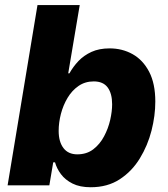

<svg xmlns="http://www.w3.org/2000/svg" viewBox="-20 -748 677 775"><path d="M346.2 7.8Q302.2 7.8 272.7 -7.1Q243.2 -22 226.1 -44.9Q209 -67.9 202.1 -92.8H194.8L179.2 0H10.7L131.3 -727.5H301.8L255.4 -452.1H260.3Q274.9 -478.5 296.6 -501.5Q318.4 -524.4 349.4 -538.6Q380.4 -552.7 422.4 -552.7Q473.6 -552.7 515.4 -529.3Q557.1 -505.9 582 -458.3Q606.9 -410.6 606.9 -337.9Q606.9 -281.2 591.6 -220.9Q576.2 -160.6 544.4 -108.6Q512.7 -56.6 463.4 -24.4Q414.1 7.8 346.2 7.8ZM292 -125Q330.1 -125 356.7 -145.5Q383.3 -166 400.1 -197.8Q417 -229.5 424.8 -263.9Q432.6 -298.3 432.6 -327.1Q432.6 -370.6 414.6 -395Q396.5 -419.4 358.4 -419.4Q323.7 -419.4 297.1 -401.1Q270.5 -382.8 252.7 -353Q234.9 -323.2 225.8 -288.1Q216.8 -252.9 216.8 -219.7Q216.8 -175.8 236.1 -150.4Q255.4 -125 292 -125Z"/></svg>

Font: Inter ExtraBold
Style: Italic
Weight: 800
Italic angle: -9.3988°
Designer: Rasmus Andersson
Foundry: rsms
Version: Version 4.001;git-66647c0bb